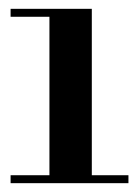

<svg xmlns="http://www.w3.org/2000/svg" viewBox="-20 -874 315 435"><path d="M4 -459V-477H92V-836H4V-854H188V-477H271V-459Z"/></svg>

Font: Libre Bodoni Medium
Style: Regular
Weight: 500
Designer: Pablo Impallari, Rodrigo Fuenzalida
Foundry: Impallari Type
Version: Version 2.005;gftools[0.9.23]